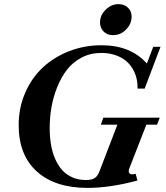

<svg xmlns="http://www.w3.org/2000/svg" viewBox="-20 -895 803 928"><path d="M525.9 -725.1Q498.5 -725.1 481 -742.4Q463.4 -759.8 463.4 -786.6Q463.4 -821.3 490.7 -848.1Q518.1 -875 552.2 -875Q580.6 -875 598.4 -857.9Q616.2 -840.8 616.2 -814.5Q616.2 -780.3 589.8 -752.7Q563.5 -725.1 525.9 -725.1ZM403.8 13.2Q245.6 13.2 158 -66.2Q70.3 -145.5 70.3 -290.5Q70.3 -375 102.3 -447.8Q134.3 -520.5 188.5 -570.3Q242.7 -620.1 315.7 -648.2Q388.7 -676.3 470.2 -676.3Q611.8 -676.3 689.9 -587.9L720.7 -668.9H755.9L679.2 -466.8H644.5Q646 -500.5 635.7 -531Q625.5 -561.5 604.2 -585.9Q583 -610.4 548.1 -624.8Q513.2 -639.2 469.2 -639.2Q417 -639.2 374 -616.5Q331.1 -593.8 303 -557.1Q274.9 -520.5 255.9 -472.4Q236.8 -424.3 228.5 -375.2Q220.2 -326.2 220.2 -276.9Q220.2 -234.4 226.3 -197.3Q232.4 -160.2 246.1 -128.2Q259.8 -96.2 280 -73.5Q300.3 -50.8 329.6 -37.8Q358.9 -24.9 395.5 -24.9Q423.3 -24.9 437.5 -34.2Q451.7 -43.5 460 -64.9L547.4 -292.5H467.3L479.5 -326.2H752L739.3 -292.5H687.5L606.9 -85.9Q598.1 -66.4 605.2 -57.6Q612.3 -48.8 635.7 -54.7L644.5 -22.5Q511.2 13.2 403.8 13.2Z"/></svg>

Font: Elstob 10pt
Style: Bold Italic
Weight: 700
Italic angle: -20°
Designer: Peter S. Baker
Version: Version 1.015